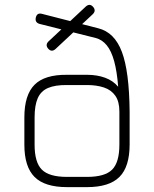

<svg xmlns="http://www.w3.org/2000/svg" viewBox="-20 -769 632 788"><path d="M255 -1Q163.5 -1 121.8 -42.8Q80 -84.5 80 -175V-287Q80 -379.5 121.8 -421.2Q163.5 -463 255 -462H337Q378.5 -462 411.2 -450Q444 -438 465 -413Q460 -476.5 448.5 -518.2Q437 -560 418.2 -583Q399.5 -606 373 -613L142 -671Q122.5 -677 127 -697Q132 -718 153 -712L383 -653Q450 -636.5 480.2 -556.2Q510.5 -476 512 -311V-176Q512 -84.5 470.2 -42.8Q428.5 -1 337 -1ZM255 -43H337Q410.5 -43 440.2 -72.8Q470 -102.5 470 -176V-311Q470 -352.5 453.2 -376.2Q436.5 -400 406.5 -410Q376.5 -420 337 -420H255Q206 -420.5 176.8 -407.8Q147.5 -395 134.8 -365.8Q122 -336.5 122 -287V-175Q122 -102.5 151.8 -72.8Q181.5 -43 255 -43ZM208 -568Q192 -553.5 178 -569Q164.5 -584.5 179 -599L332 -742Q348 -756.5 362 -741Q375.5 -725.5 361 -711Z"/></svg>

Font: Jura Light Light
Style: Regular
Weight: 300
Version: Version 5.106